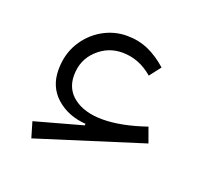

<svg xmlns="http://www.w3.org/2000/svg" viewBox="-76 -460 600 556"><g transform="rotate(20 224.0 -182.0)"><path d="M75.2 -209Q75.2 -256.3 96.7 -292.2Q118.2 -328.1 153.3 -348.6Q188.5 -369.1 229 -369.1Q264.6 -369.1 294.9 -355.7Q325.2 -342.3 353.5 -316.9L326.7 -282.2Q284.2 -318.8 232.9 -318.8Q188.5 -318.8 155.8 -287.8Q123 -256.8 123 -209Q123 -166 156 -141.6Q189 -117.2 243.7 -117.2Q300.8 -117.2 376.5 -143.1L393.1 -97.2L69.3 4.9L55.2 -43L202.1 -83.5V-88.4Q147.5 -92.3 111.3 -124.5Q75.2 -156.7 75.2 -209Z"/></g></svg>

Font: Estedad-FD Light
Style: Regular
Weight: 300
Designer: Amin Abedi
Version: Version 7.3